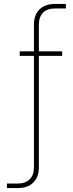

<svg xmlns="http://www.w3.org/2000/svg" viewBox="-20 -750 369 973"><path d="M80 -467V-490H295V-467ZM15 203V180H71Q109 180 130.5 158.5Q152 137 152 98V-625Q152 -675 180.5 -702.5Q209 -730 258 -730H314V-707H258Q219 -707 198 -685.5Q177 -664 177 -625V98Q177 147 149 175Q121 203 71 203Z"/></svg>

Font: MuseoModerno Thin Thin
Style: Regular
Weight: 250
Version: Version 1.003